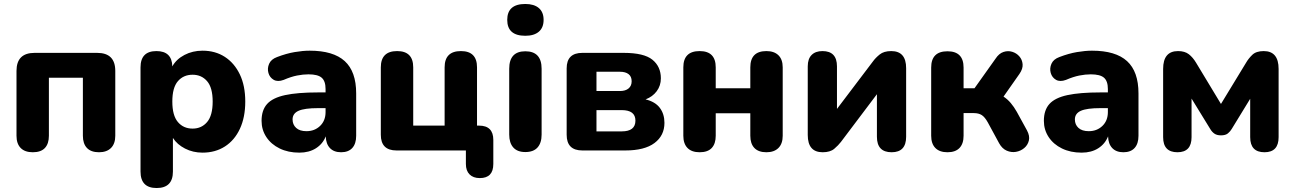

<svg xmlns="http://www.w3.org/2000/svg" viewBox="-20 -757 6516 966"><path d="M145 9Q105 9 84 -12.5Q63 -34 63 -74V-400Q63 -491 154 -491H469Q560 -491 560 -400V-74Q560 -34 538.5 -12.5Q517 9 478 9Q438 9 417.5 -12.5Q397 -34 397 -74V-366H226V-74Q226 -34 206 -12.5Q186 9 145 9Z M949 -110Q994 -110 1022 -143Q1050 -176 1050 -246Q1050 -316 1022 -348.5Q994 -381 949 -381Q903 -381 875 -348.5Q847 -316 847 -246Q847 -176 875 -143Q903 -110 949 -110ZM768 189Q687 189 687 106V-418Q687 -500 767 -500Q845 -500 847 -423Q867 -459 908 -480.5Q949 -502 999 -502Q1063 -502 1111 -471Q1159 -440 1186.5 -383Q1214 -326 1214 -246Q1214 -167 1187 -109Q1160 -51 1111.5 -20Q1063 11 999 11Q951 11 911 -9.5Q871 -30 850 -63V106Q850 189 768 189Z M1486 11Q1430 11 1387 -10Q1344 -31 1320 -67.5Q1296 -104 1296 -149Q1296 -203 1324 -234Q1352 -265 1414.5 -278.5Q1477 -292 1580 -292H1618V-309Q1618 -349 1598.5 -366Q1579 -383 1532 -383Q1505 -383 1474.5 -377Q1444 -371 1407 -355Q1377 -344 1357 -355.5Q1337 -367 1330.5 -390Q1324 -413 1334 -436Q1344 -459 1374 -470Q1421 -488 1462.5 -495Q1504 -502 1538 -502Q1657 -502 1714.5 -449.5Q1772 -397 1772 -287V-74Q1772 -34 1752.5 -12.5Q1733 9 1696 9Q1660 9 1640 -12Q1620 -33 1619 -71Q1604 -33 1569.5 -11Q1535 11 1486 11ZM1618 -213H1581Q1512 -213 1482 -199.5Q1452 -186 1452 -156Q1452 -130 1470 -113.5Q1488 -97 1522 -97Q1563 -97 1590.5 -123.5Q1618 -150 1618 -193Z M2394 139Q2361 139 2342.5 120.5Q2324 102 2324 68V0H1975Q1896 0 1896 -79V-418Q1896 -500 1978 -500Q2059 -500 2059 -418V-125H2217V-418Q2217 -500 2299 -500Q2380 -500 2380 -418V-125H2390Q2462 -125 2462 -53V68Q2462 139 2394 139Z M2623 8Q2583 8 2562.5 -15Q2542 -38 2542 -80V-411Q2542 -499 2623 -499Q2705 -499 2705 -411V-80Q2705 -38 2684.5 -15Q2664 8 2623 8ZM2623 -577Q2532 -577 2532 -657Q2532 -737 2623 -737Q2667 -737 2691 -716.5Q2715 -696 2715 -657Q2715 -618 2691 -597.5Q2667 -577 2623 -577Z M2981 -96H3108Q3177 -96 3177 -150Q3177 -203 3108 -203H2981ZM2981 -299H3099Q3127 -299 3142.5 -312Q3158 -325 3158 -348Q3158 -372 3142.5 -384Q3127 -396 3099 -396H2981ZM2910 0Q2831 0 2831 -79V-413Q2831 -491 2910 -491H3118Q3220 -491 3262.5 -456.5Q3305 -422 3305 -363Q3305 -326 3284 -298Q3263 -270 3228 -257Q3277 -245 3300 -214Q3323 -183 3323 -139Q3323 -75 3273 -37.5Q3223 0 3126 0Z M3500 9Q3460 9 3439 -12.5Q3418 -34 3418 -74V-418Q3418 -500 3500 -500Q3581 -500 3581 -418V-313H3755V-418Q3755 -500 3836 -500Q3875 -500 3896.5 -479Q3918 -458 3918 -418V-74Q3918 -34 3896.5 -12.5Q3875 9 3836 9Q3796 9 3775.5 -12.5Q3755 -34 3755 -74V-187H3581V-74Q3581 -34 3561 -12.5Q3541 9 3500 9Z M4119 9Q4044 9 4044 -78V-423Q4044 -461 4063.5 -480.5Q4083 -500 4118 -500Q4191 -500 4191 -423V-209L4372 -448Q4385 -466 4406 -483Q4427 -500 4464 -500Q4539 -500 4539 -414V-69Q4539 9 4466 9Q4392 9 4392 -69V-283L4211 -43Q4198 -26 4177.5 -8.5Q4157 9 4119 9Z M4747 9Q4707 9 4686 -12.5Q4665 -34 4665 -74V-417Q4665 -499 4747 -499Q4828 -499 4828 -417V-313H4883L4989 -462Q5006 -488 5028.5 -495.5Q5051 -503 5072.5 -496.5Q5094 -490 5108.5 -473.5Q5123 -457 5125 -434Q5127 -411 5109 -385L5029 -271Q5049 -258 5065.5 -238.5Q5082 -219 5096 -194L5147 -101Q5162 -73 5156.5 -50Q5151 -27 5133 -12Q5115 3 5091.5 7Q5068 11 5045 1Q5022 -9 5007 -36L4950 -141Q4935 -168 4919.5 -178Q4904 -188 4879 -188H4828V-74Q4828 -34 4807.5 -12.5Q4787 9 4747 9Z M5422 11Q5366 11 5323 -10Q5280 -31 5256 -67.5Q5232 -104 5232 -149Q5232 -203 5260 -234Q5288 -265 5350.5 -278.5Q5413 -292 5516 -292H5554V-309Q5554 -349 5534.5 -366Q5515 -383 5468 -383Q5441 -383 5410.5 -377Q5380 -371 5343 -355Q5313 -344 5293 -355.5Q5273 -367 5266.5 -390Q5260 -413 5270 -436Q5280 -459 5310 -470Q5357 -488 5398.5 -495Q5440 -502 5474 -502Q5593 -502 5650.5 -449.5Q5708 -397 5708 -287V-74Q5708 -34 5688.5 -12.5Q5669 9 5632 9Q5596 9 5576 -12Q5556 -33 5555 -71Q5540 -33 5505.5 -11Q5471 11 5422 11ZM5554 -213H5517Q5448 -213 5418 -199.5Q5388 -186 5388 -156Q5388 -130 5406 -113.5Q5424 -97 5458 -97Q5499 -97 5526.5 -123.5Q5554 -150 5554 -193Z M5904 9Q5832 9 5832 -67V-410Q5832 -500 5907 -500Q5941 -500 5961.5 -484Q5982 -468 5998 -441L6123 -234L6249 -441Q6261 -462 6280.5 -481Q6300 -500 6338 -500Q6413 -500 6413 -410V-67Q6413 9 6342 9Q6270 9 6270 -67V-260L6177 -108Q6170 -96 6158 -86Q6146 -76 6123 -76Q6102 -76 6089.5 -85Q6077 -94 6069 -108L5975 -261V-67Q5975 9 5904 9Z"/></svg>

Font: Chiron GoRound TC EB
Style: Regular
Weight: 700
Designer: Ryoko NISHIZUKA 西塚涼子 (kana, bopomofo & ideographs); Paul D. Hunt (Latin, Greek & Cyrillic); Sandoll Communications 산돌커뮤니
Foundry: Adobe
Version: Version 1.000;hotconv 1.1.1;makeotfexe 2.6.0